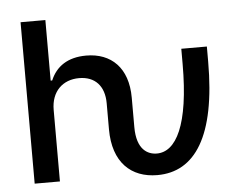

<svg xmlns="http://www.w3.org/2000/svg" viewBox="-52 -790 1069 862"><g transform="rotate(-5 482.5 -359.5)"><path d="M623.5 9.8C792 9.8 894.5 -140.1 894.5 -478V-545.9H779.3V-478C779.3 -200.2 715.3 -86.9 629.4 -86.9C588.9 -86.9 538.6 -111.3 538.6 -213.9V-346.7C538.6 -481.4 463.4 -552.7 351.1 -552.7C267.6 -552.7 215.3 -516.1 189.5 -454.6H182.6V-727.5H70.8V0H184.6V-322.3C184.6 -406.2 237.3 -454.6 310.5 -454.6C381.8 -454.6 424.3 -409.7 424.3 -331.5V-213.9C424.3 -64.5 504.9 9.8 623.5 9.8Z"/></g></svg>

Font: Raveo Medium
Style: Regular
Weight: 500
Designer: Jakub Foglar, Rasmus Andersson (Inter)
Foundry: Jakubfoglar.com
Version: Version 1.100;Glyphs 3.2.3 (3260)